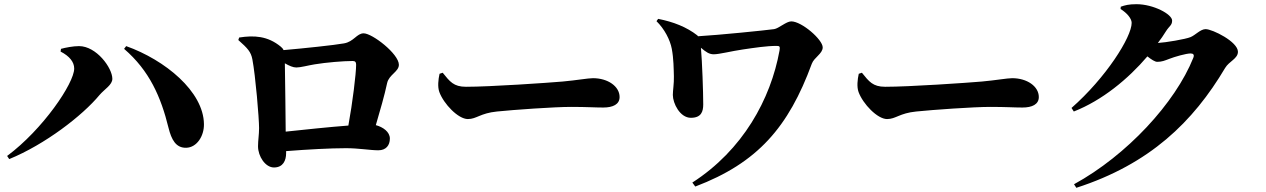

<svg xmlns="http://www.w3.org/2000/svg" viewBox="-20 -827 6040 916"><path d="M269 -581C312 -559 334 -531 334 -500C334 -430 184 -209 14 -83L24 -68C195 -138 373 -275 455 -374C479 -402 516 -422 516 -451C516 -503 440 -607 357 -607C329 -607 293 -600 271 -594ZM868 -122C919 -123 954 -178 953 -235C951 -391 767 -541 582 -607L572 -594C693 -490 748 -364 784 -217C798 -161 819 -121 868 -122Z M1121 -648 1117 -636C1162 -596 1177 -580 1184 -544C1199 -466 1216 -263 1216 -216C1216 -184 1211 -158 1211 -129C1211 -81 1246 -28 1287 -28C1331 -28 1345 -62 1345 -96V-106C1447 -114 1555 -120 1631 -120C1692 -120 1746 -110 1785 -110C1822 -110 1840 -134 1840 -166C1840 -198 1807 -221 1773 -230C1794 -302 1814 -370 1827 -431C1836 -471 1883 -485 1883 -518C1883 -570 1756 -668 1715 -668C1682 -668 1668 -628 1621 -620C1578 -612 1426 -596 1333 -588C1331 -593 1327 -598 1320 -604C1257 -656 1192 -659 1121 -648ZM1339 -525C1360 -513 1378 -505 1394 -505C1414 -505 1450 -515 1481 -520C1535 -529 1618 -536 1663 -536C1675 -536 1679 -530 1679 -518C1679 -476 1662 -337 1642 -228C1549 -221 1428 -208 1343 -199C1342 -264 1341 -439 1339 -525Z M2092 -480 2077 -475C2071 -448 2067 -413 2076 -388C2097 -331 2166 -259 2212 -259C2254 -259 2271 -287 2351 -295C2429 -303 2623 -317 2705 -317C2781 -317 2816 -314 2858 -314C2904 -314 2936 -329 2936 -364C2936 -415 2880 -454 2809 -454C2785 -454 2731 -444 2664 -438C2596 -432 2319 -413 2203 -413C2144 -413 2126 -438 2092 -480Z M3120 -737 3112 -726C3150 -689 3177 -637 3185 -594C3194 -547 3194 -497 3195 -463C3196 -429 3190 -396 3190 -374C3190 -334 3224 -265 3276 -265C3326 -265 3335 -295 3335 -329C3335 -387 3330 -532 3324 -599C3349 -578 3364 -568 3385 -568C3412 -568 3469 -583 3524 -591C3579 -599 3637 -608 3685 -608C3700 -608 3702 -605 3699 -586C3657 -354 3524 -111 3283 44L3297 63C3595 -50 3742 -221 3853 -523C3864 -553 3905 -571 3905 -601C3905 -638 3805 -725 3755 -725C3731 -725 3695 -691 3673 -688C3629 -682 3412 -660 3310 -654L3307 -658C3256 -698 3192 -723 3120 -737Z M4092 -480 4077 -475C4071 -448 4067 -413 4076 -388C4097 -331 4166 -259 4212 -259C4254 -259 4271 -287 4351 -295C4429 -303 4623 -317 4705 -317C4781 -317 4816 -314 4858 -314C4904 -314 4936 -329 4936 -364C4936 -415 4880 -454 4809 -454C4785 -454 4731 -444 4664 -438C4596 -432 4319 -413 4203 -413C4144 -413 4126 -438 4092 -480Z M5104 52 5115 69C5465 -44 5672 -245 5825 -503C5844 -535 5886 -547 5886 -580C5886 -628 5764 -688 5732 -688C5707 -688 5684 -660 5660 -650C5636 -640 5541 -624 5504 -622C5518 -640 5531 -659 5542 -677C5559 -704 5572 -706 5572 -729C5572 -759 5483 -807 5402 -807C5365 -807 5347 -802 5327 -795L5326 -784C5357 -765 5379 -738 5379 -718C5379 -650 5256 -456 5092 -312L5103 -295C5238 -348 5362 -450 5454 -558C5473 -543 5490 -532 5501 -532C5523 -532 5537 -538 5558 -546C5583 -556 5639 -572 5660 -572C5673 -572 5679 -566 5673 -551C5587 -336 5356 -86 5104 52Z"/></svg>

Font: Source Han Serif KR Heavy
Style: Regular
Weight: 900
Designer: Ryoko NISHIZUKA 西塚涼子 (kana & ideographs); Frank Grießhammer (Latin, Greek & Cyrillic); Wenlong ZHANG 张文龙 (bopomofo); San
Foundry: Adobe
Version: Version 2.001;hotconv 1.1.0;makeotfexe 2.6.0